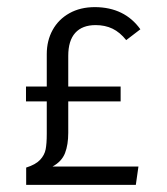

<svg xmlns="http://www.w3.org/2000/svg" viewBox="-20 -517 466 537"><path d="M372.6 -435.1 333 -404.8Q315.4 -426.8 294.7 -436.8Q273.9 -446.8 247.6 -446.8Q210 -446.8 190.4 -425Q170.9 -403.3 170.9 -360.8V-274.9H317.4V-233.4H170.9V-145.5Q170.9 -112.3 161.9 -88.9Q152.8 -65.4 127 -51.3H367.2L359.9 0H53.2V-48.3Q79.6 -56.6 92 -69.8Q104.5 -83 107.7 -99.4Q110.8 -115.7 110.8 -142.6V-233.4H52.7V-274.9H110.8V-365.7Q110.8 -403.3 127.2 -433.1Q143.6 -462.9 174.1 -480Q204.6 -497.1 245.6 -497.1Q328.6 -496.6 372.6 -435.1Z"/></svg>

Font: Amiri Typewriter
Style: Regular
Weight: 400
Monospace: yes
Designer: Khaled Hosny
Version: Version 1.1